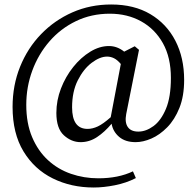

<svg xmlns="http://www.w3.org/2000/svg" viewBox="-20 -680 875 855"><path d="M301 -202Q301 -106 370 -106Q392 -106 415.5 -117Q439 -128 473 -158L518 -395Q503 -413 488 -420.5Q473 -428 457 -428Q425 -428 388.5 -400.5Q352 -373 326.5 -322.5Q301 -272 301 -202ZM584 -47Q538 -47 510.5 -70.5Q483 -94 477 -129Q446 -92 412 -69.5Q378 -47 339 -47Q298 -47 264.5 -77.5Q231 -108 231 -177Q231 -233 251.5 -286Q272 -339 306 -381.5Q340 -424 381.5 -449.5Q423 -475 465 -475Q502 -475 533 -450L580 -474L599 -458L542 -172Q535 -135 549 -114.5Q563 -94 596 -94Q630 -94 663.5 -118.5Q697 -143 719 -195.5Q741 -248 741 -333Q741 -424 705.5 -487.5Q670 -551 608.5 -585Q547 -619 469 -619Q387 -619 318.5 -586Q250 -553 200.5 -496Q151 -439 124 -366Q97 -293 97 -213Q97 -131 123 -69.5Q149 -8 193.5 33Q238 74 296 94Q354 114 418 114Q507 114 572 83L585 113Q542 135 491.5 145Q441 155 397 155Q297 155 215 114.5Q133 74 84.5 -6Q36 -86 36 -204Q36 -300 69.5 -383Q103 -466 163 -528Q223 -590 302.5 -625Q382 -660 475 -660Q577 -660 649.5 -617Q722 -574 761 -498.5Q800 -423 800 -324Q800 -252 779 -199.5Q758 -147 724.5 -113Q691 -79 654 -63Q617 -47 584 -47Z"/></svg>

Font: Source Serif 4
Style: Regular
Weight: 400
Designer: Frank Grießhammer
Foundry: Adobe
Version: Version 4.005;hotconv 1.1.0;makeotfexe 2.6.0